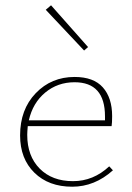

<svg xmlns="http://www.w3.org/2000/svg" viewBox="-20 -703 500 726"><path d="M313 -525 298 -512 153 -666 173 -683ZM393 -74 407 -59Q338 3 253 3Q164 3 110 -50Q56 -103 56 -191Q56 -289 115 -350.5Q174 -412 262 -412Q334 -412 369 -372.5Q404 -333 404 -264Q404 -238 402 -226H85Q83 -204 83 -193Q83 -113 130 -65.5Q177 -18 256 -18Q333 -18 393 -74ZM262 -392Q198 -392 151 -353Q104 -314 89 -248H377V-263Q377 -392 262 -392Z"/></svg>

Font: EauTestInfant Extralight
Style: Regular
Weight: 250
Designer: Christian Thalmann (Catharsis Fonts)
Version: Version 0.001;PS 000.001;hotconv 1.0.88;makeotf.lib2.5.64775